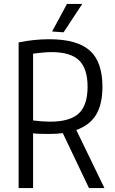

<svg xmlns="http://www.w3.org/2000/svg" viewBox="-20 -949 579 969"><path d="M297 -277Q280 -275 262.5 -274Q245 -273 226 -273Q208 -273 186.5 -273.5Q165 -274 147 -276V0H74V-735Q113 -743 151.5 -747Q190 -751 228 -751Q369 -751 433 -694Q497 -637 497 -511Q497 -423 465 -370Q433 -317 365 -293L507 0H429ZM233 -335Q333 -335 377.5 -376.5Q422 -418 422 -511Q422 -603 379 -644.5Q336 -686 240 -686Q223 -686 199 -684Q175 -682 147 -678V-341Q195 -335 233 -335ZM243 -790 318 -929H395L301 -786Z"/></svg>

Font: Encode Sans Compressed
Style: Regular
Weight: 400
Designer: Pablo Impallari, Andres Torresi
Foundry: Pablo Impallari, Andres Torresi
Version: Version 1.000; ttfautohint (v1.00) -l 8 -r 50 -G 200 -x 14 -